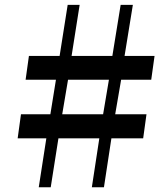

<svg xmlns="http://www.w3.org/2000/svg" viewBox="-20 -790 696 810"><path d="M175.5 -206.5H54.5L68.5 -308H192.5L216 -453.5H88L102 -554H231.5L265.5 -769.5H316L282 -554H454L489 -769.5H540.5L505.5 -554H632L618 -453.5H491L466 -308H598L584 -206.5H450L418.5 0H367.5L399 -206.5H226.5L194 0H143.5ZM415 -308 439.5 -453.5H267L242.5 -308Z"/></svg>

Font: Merriweather 60pt Black
Style: Italic
Weight: 900
Italic angle: -7.8°
Version: Version 2.101